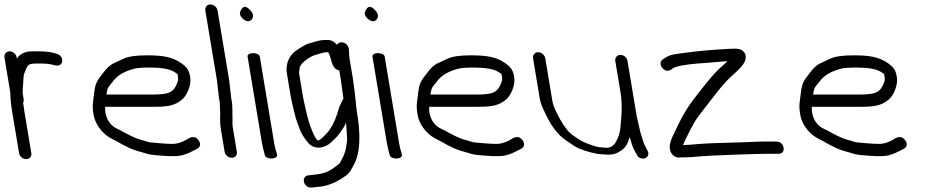

<svg xmlns="http://www.w3.org/2000/svg" viewBox="-40 -714 4166 864"><path d="M6.2 -298.9C6.7 -273.7 9.3 -244.4 13.9 -216.6L46 -24.1C48.4 -9.8 62.8 2 77.8 2C92.9 2 103.4 -9.8 101 -24L69.1 -215.8C67.1 -227.6 65.6 -238.7 64.5 -249.2L64.4 -249.5L64.1 -251.8C65.8 -254.8 67.5 -261.5 66.6 -266.9L62 -294.4C61.9 -304.3 62.6 -319.7 64.2 -338.8C66.3 -363.2 64.6 -374.3 70.7 -387.4C83.4 -414.5 79.6 -428 119.2 -428H153.7C168.4 -428 182.1 -426.4 194.8 -423.2C208.7 -419.7 219.5 -416.2 228.9 -421.3C242.6 -428.8 242.7 -446.2 234.7 -458.3C230.6 -464.4 226.5 -468.5 215.3 -471.7C195.6 -479.2 167.7 -483 133.3 -483H104.1C74.4 -483 51.1 -472.8 37.1 -452C36.6 -451.3 36.5 -451.1 36 -450.3L35.1 -455.5C32.6 -470.5 18.1 -483 3.1 -483C-12 -483 -22.4 -470.5 -19.9 -455.5Z M445.4 -317C447.1 -321.1 457.1 -335.2 475.6 -356.7C495.3 -379 525.7 -395.3 568.9 -405.9C578.4 -408.3 601.3 -410 635.2 -410C678.8 -410 723.4 -405.1 745.4 -389.7C762.5 -377.7 757.6 -386.7 761 -366C762.3 -358.6 761.7 -352 758.8 -344.6C750.2 -319 737.8 -304.7 722.9 -298.5L722.3 -298.2L721.7 -297.9C712.2 -292.5 687 -288.5 646.4 -288.5L438.9 -288.5C440.3 -298.4 442.1 -308.9 445.4 -317ZM655.6 -233.5C713.9 -233.5 748.7 -238.6 781.7 -268.2C800.7 -285.2 821.9 -330.9 816 -366.5C810.4 -399.8 801.4 -411.2 776.1 -429.4C735.1 -458.9 688.4 -465 620.4 -465C572.2 -465 536.7 -460.3 513.5 -448.7C498.6 -441.7 483.9 -434.8 469.2 -428.1C441.8 -414 423.2 -384.2 409.6 -366.6C392.5 -344.3 387.1 -327.4 383.2 -291.3C379.5 -255.2 373.4 -243.6 380.9 -199C386.2 -167.2 402.7 -138.2 429.2 -113.2C451.5 -92.1 475.9 -84.4 494.3 -73.2C511.8 -62.5 527.7 -55.3 546.2 -46.4C567.2 -36.2 603.1 -28.4 620.9 -22.2C635.9 -17 666 -14.6 718.7 -11.5L719.1 -11.5H747.8C773.9 -11.5 800.5 -19.7 828.2 -34.8L847.5 -44.8C853.9 -48.3 859.5 -53.6 860.3 -62.2C861.1 -69.5 857.9 -76.7 853.7 -82.5C834.9 -109 812 -93.9 794.8 -83C774.3 -72 755.1 -66.5 737.2 -66.5C704 -66.5 671.2 -70.3 644.3 -72.4C621.9 -74.2 624.1 -77.4 590.9 -85.8C575.7 -89.7 550 -101 515.8 -119.8C506.8 -125.2 498.1 -129.7 489.5 -133.4C460.8 -145.5 440.3 -172.1 434.4 -207.5C432.3 -220.3 432.8 -225.4 433.5 -233.5Z M1025.9 -30.5 1007.6 -140.3C1004.2 -161.2 1007.7 -167.3 1005.8 -198.5L1006 -215.9L1005.9 -216.2C1005.2 -227.8 1005.8 -241.1 1003.4 -256L1000 -275.9L991.7 -350.1L939 -666.5C936.4 -682.1 921.9 -694 906.9 -694C891.9 -694 881.4 -682.1 884 -666.5L936.6 -350.7L944.8 -277.5L948.2 -257C950 -246.1 949.2 -235.6 950 -222.5L951 -204.9C949.9 -187.1 950 -156.3 953.6 -134.6L970.9 -30.5C973.4 -15.5 988.4 -4 1003.3 -4C1019.1 -4 1028.2 -16.6 1025.9 -30.5Z M1074 -460 1138.9 -70C1140.4 -61.3 1142.3 -52.4 1144.7 -43.2L1152.4 -13.5L1152.6 -13C1157.3 -3.1 1175.2 0.3 1187.6 -1C1198.9 -2.4 1210.3 -8.4 1206 -20.8L1203.3 -31.3L1203 -31.9C1200 -40 1196.8 -52.9 1193.9 -70L1129 -460C1127.6 -468.2 1114 -475 1099 -475C1084 -475 1072.6 -468.2 1074 -460ZM1045.5 -669.7C1036.9 -659.6 1037.1 -644.4 1050.3 -632.3C1062.2 -619.2 1081.5 -611.8 1093 -626.8C1104.8 -640.9 1096.1 -659.8 1084.6 -669.2C1073.1 -683.7 1054.6 -691.1 1045.5 -669.7Z M1436.5 -534H1423.5C1392.9 -534 1374.8 -524.5 1354 -519.4C1329.3 -513.3 1303.7 -493.5 1289.1 -483.9C1274.1 -474.5 1255.6 -445.6 1252.7 -428.2C1251.2 -418.6 1247.5 -405 1250.2 -388.5L1268.5 -278.8C1270.1 -269.4 1272 -260.1 1274.2 -250.9L1286.9 -198.7C1293.6 -169.3 1297.7 -166.1 1307.5 -136.2C1313.7 -116.9 1326.5 -96.1 1345.1 -73.1C1372.4 -39.5 1412.1 -47.4 1436.7 -63.2C1442.1 -66.7 1447.2 -70.8 1451.7 -75.2C1456.5 -79.9 1462.1 -85.3 1468.4 -91.2C1485.6 -107.5 1485.5 -111.7 1500.3 -131.4C1506.8 -140.1 1512.3 -150.1 1517.2 -162.2C1519.5 -137.7 1520.7 -113 1521.8 -91.6C1522.6 -74.9 1519.3 -67.6 1516.9 -48.1C1515.4 -36 1509.9 -23.2 1505 -9.9L1489.3 19.6C1488.8 20.4 1478.9 29.8 1461 41.8L1460.8 41.9L1460.5 42.1C1428.7 66 1404 69.2 1356.5 74.1L1346.3 75.1L1345.9 75.2C1328.3 78.2 1324.3 95 1328.8 107.8C1332.9 119.5 1344.4 132.2 1363.3 129.8L1372.2 128.9C1392.3 126.7 1416.8 125.7 1436.8 118.3C1462.5 108.8 1466.8 107.9 1497.9 89.1C1529.1 70.2 1535.7 59.6 1547.6 35.8C1569.5 1.7 1579.2 -48.1 1576.9 -111.8C1575.8 -139.8 1573.5 -164.7 1569.9 -186.5C1566.4 -207.6 1564.1 -223.2 1563.2 -232.9L1557 -293.9L1548 -359.9L1533.3 -448.5C1531.5 -459.1 1530.6 -470.1 1530.6 -481.4V-481.9L1529.7 -493.9L1529.6 -494.5C1527.1 -509.6 1515.2 -522.2 1499.3 -523.5C1489.3 -524.3 1481.1 -520 1476.5 -512.1C1467 -524.2 1452.2 -534 1436.5 -534ZM1505.5 -269.6C1505.5 -269.6 1503.7 -267.2 1502.9 -265.6L1497.6 -255.6C1493.4 -247.1 1490 -239.9 1486.9 -232.9L1486.7 -232.3L1486.5 -231.6C1474.5 -188.3 1461.4 -156.9 1448 -137.6C1439.5 -125.3 1438.8 -122.7 1428.2 -112C1418.2 -102 1402.2 -82.9 1389.9 -81.4C1389.5 -81.7 1386.5 -84.9 1383.8 -88.3C1378.6 -95 1373.2 -104.4 1368.2 -116.5C1349.5 -161.3 1346.4 -177.4 1336.9 -216.3L1325.2 -268.9L1306.1 -383.5C1305.6 -386.2 1306.1 -396.2 1308.9 -410.4C1310.9 -420.2 1322.4 -434.8 1347 -451.1C1359.8 -459.5 1370.6 -464.5 1378.9 -466.6C1400.7 -472 1411.3 -479 1432.7 -479H1437.2C1441 -472.3 1445.4 -461.6 1449 -447.5C1452.8 -432.4 1459.4 -404.7 1482 -398.2C1483.8 -397.7 1483.4 -397.7 1486.8 -397.3L1493.7 -355.7L1503 -287.7C1504.1 -281.4 1504.7 -276.9 1505.5 -269.6Z M1636 -460 1700.9 -70C1702.4 -61.3 1704.3 -52.4 1706.7 -43.2L1714.4 -13.5L1714.6 -13C1719.3 -3.1 1737.2 0.3 1749.6 -1C1760.9 -2.4 1772.3 -8.4 1768 -20.8L1765.3 -31.3L1765 -31.9C1762 -40 1758.8 -52.9 1755.9 -70L1691 -460C1689.6 -468.2 1676 -475 1661 -475C1646 -475 1634.6 -468.2 1636 -460ZM1607.5 -669.7C1598.9 -659.6 1599.1 -644.4 1612.3 -632.3C1624.2 -619.2 1643.5 -611.8 1655 -626.8C1666.8 -640.9 1658.1 -659.8 1646.6 -669.2C1635.1 -683.7 1616.6 -691.1 1607.5 -669.7Z M1903.4 -317C1905.1 -321.1 1915.1 -335.2 1933.6 -356.7C1953.3 -379 1983.7 -395.3 2026.9 -405.9C2036.4 -408.3 2059.3 -410 2093.2 -410C2136.8 -410 2181.4 -405.1 2203.4 -389.7C2220.5 -377.7 2215.6 -386.7 2219 -366C2220.3 -358.6 2219.7 -352 2216.8 -344.6C2208.2 -319 2195.8 -304.7 2180.9 -298.5L2180.3 -298.2L2179.7 -297.9C2170.2 -292.5 2145 -288.5 2104.4 -288.5L1896.9 -288.5C1898.3 -298.4 1900.1 -308.9 1903.4 -317ZM2113.6 -233.5C2171.9 -233.5 2206.7 -238.6 2239.7 -268.2C2258.7 -285.2 2279.9 -330.9 2274 -366.5C2268.4 -399.8 2259.4 -411.2 2234.1 -429.4C2193.1 -458.9 2146.4 -465 2078.4 -465C2030.2 -465 1994.7 -460.3 1971.5 -448.7C1956.6 -441.7 1941.9 -434.8 1927.2 -428.1C1899.8 -414 1881.2 -384.2 1867.6 -366.6C1850.5 -344.3 1845.1 -327.4 1841.2 -291.3C1837.5 -255.2 1831.4 -243.6 1838.9 -199C1844.2 -167.2 1860.7 -138.2 1887.2 -113.2C1909.5 -92.1 1933.9 -84.4 1952.3 -73.2C1969.8 -62.5 1985.7 -55.3 2004.2 -46.4C2025.2 -36.2 2061.1 -28.4 2078.9 -22.2C2093.9 -17 2124 -14.6 2176.7 -11.5L2177.1 -11.5H2205.8C2231.9 -11.5 2258.5 -19.7 2286.2 -34.8L2305.5 -44.8C2311.9 -48.3 2317.5 -53.6 2318.3 -62.2C2319.1 -69.5 2315.9 -76.7 2311.7 -82.5C2292.9 -109 2270 -93.9 2252.8 -83C2232.3 -72 2213.1 -66.5 2195.2 -66.5C2162 -66.5 2129.2 -70.3 2102.3 -72.4C2079.9 -74.2 2082.1 -77.4 2048.9 -85.8C2033.7 -89.7 2008 -101 1973.8 -119.8C1964.8 -125.2 1956.1 -129.7 1947.5 -133.4C1918.8 -145.5 1898.3 -172.1 1892.4 -207.5C1890.3 -220.3 1890.8 -225.4 1891.5 -233.5Z M2728.8 -439.5 2751.5 -303.5C2761.7 -242.3 2757.1 -195.2 2751.6 -138.3C2749.6 -117.3 2743.8 -97.4 2730.6 -73.4C2718.2 -54.3 2703.1 -47.3 2682.1 -49.4C2672 -50.4 2663.3 -51.3 2656 -51.9C2637.5 -53.6 2584.5 -73.8 2571.6 -82.7C2558.7 -91.6 2548.6 -98.3 2540.3 -103.4C2522 -115.3 2502.2 -138.8 2481.5 -175.2C2460.6 -211.9 2449.1 -239.8 2446.1 -257.5L2413.8 -451.5C2411.3 -466.5 2396.8 -479 2381.7 -479C2366.7 -479 2356.3 -466.5 2358.8 -451.5L2389.4 -267.7C2392.1 -251.4 2401.4 -228.5 2416.6 -197.9C2441.8 -145.1 2472 -105.6 2508.2 -81.3C2515.7 -76.2 2528.7 -67.5 2547.4 -55.2C2571.1 -41.1 2605.1 -30.3 2649.9 -21.2L2651 -21L2652.2 -20.9C2661.4 -20.3 2672.3 -19.5 2684.9 -18.6C2724.7 -15.6 2741.7 -26.3 2762.6 -42C2777.2 -54.1 2786.3 -70.7 2793.7 -97.2C2799.5 -79.5 2802.6 -63.2 2811 -44.8L2811.2 -44.3L2825.4 -18.2C2830.9 -4.2 2847.4 1.6 2858.7 -0.9C2870.8 -3.6 2884 -16.4 2874.6 -34.6L2861 -61.6L2860.6 -62.1C2858.7 -65.2 2857 -69.3 2855.5 -74.4C2852.1 -86.8 2841.9 -114.9 2840.1 -125.8L2840 -126.1L2824.9 -192.6L2783.6 -440.9C2781.2 -455.2 2766.8 -467 2751.7 -467C2736.7 -467 2726.3 -454.5 2728.8 -439.5Z M3474.6 -70.1C3468.1 -75.4 3460.6 -77 3453.9 -77H3396.9C3351.9 -77 3350.3 -74.3 3254.3 -72.3C3185.4 -70.8 3133.6 -68.6 3098.7 -65.5C3072.4 -63 3051.1 -61.6 3033.6 -61.1C3036.3 -68.5 3041.3 -79.8 3047.6 -92.3C3077.9 -152.7 3085.1 -170.4 3132.3 -229.3L3171.4 -279.4C3203.2 -321.3 3229.6 -351.5 3250.5 -370C3281.5 -397.4 3300.7 -416.9 3308.4 -431.1C3313.7 -441.2 3317 -451.9 3315.3 -463.2C3313.9 -472.7 3308 -482.5 3298 -488.4C3289.4 -493.2 3278.9 -495 3267 -495C3257.1 -495 3246.6 -494.7 3235.4 -494C3159.4 -489.3 3116.1 -486.2 3039 -476C2981.6 -467.8 2974.3 -468.8 2941.8 -446.1L2941.4 -445.8L2941 -445.5C2936.2 -441.4 2932.4 -435.5 2932.5 -427.9C2932.5 -419.7 2936.8 -412.3 2942.1 -406.3C2956.8 -389.5 2975.2 -394.6 2987.5 -406.5C3000.1 -415.4 3047.7 -425.5 3132.2 -430.5C3167.6 -432.6 3199.8 -436.9 3233.3 -438.9C3226.3 -431.7 3217.7 -423.4 3209.1 -416C3174.5 -386.3 3146.2 -349.4 3119.1 -315.7L3080.1 -265.6C3054.2 -230.6 3036.3 -201.1 3023.9 -176.4L3007.4 -143.4C3002.5 -133.5 2997.7 -123.5 2994.1 -115.4C2975 -78.7 2966 -47.3 2982.2 -22.9C2988.7 -13.3 2998.9 -7.1 3009.6 -5.2L3011.5 -4.9L3013.3 -5.1C3018.1 -5.6 3029 -6 3044.9 -6C3061.8 -6 3083.9 -7.5 3112.6 -10.6C3152.2 -14.5 3373.1 -22 3406.1 -22H3463.1C3470.2 -22 3477.7 -23.9 3482.4 -30C3486.7 -35.6 3487.1 -42.8 3486 -49.5C3484.8 -56.7 3481.5 -64.5 3474.6 -70.1Z M3625.4 -317C3627.1 -321.1 3637.1 -335.2 3655.6 -356.7C3675.3 -379 3705.7 -395.3 3748.9 -405.9C3758.4 -408.3 3781.3 -410 3815.2 -410C3858.8 -410 3903.4 -405.1 3925.4 -389.7C3942.5 -377.7 3937.6 -386.7 3941 -366C3942.3 -358.6 3941.7 -352 3938.8 -344.6C3930.2 -319 3917.8 -304.7 3902.9 -298.5L3902.3 -298.2L3901.7 -297.9C3892.2 -292.5 3867 -288.5 3826.4 -288.5L3618.9 -288.5C3620.3 -298.4 3622.1 -308.9 3625.4 -317ZM3835.6 -233.5C3893.9 -233.5 3928.7 -238.6 3961.7 -268.2C3980.7 -285.2 4001.9 -330.9 3996 -366.5C3990.4 -399.8 3981.4 -411.2 3956.1 -429.4C3915.1 -458.9 3868.4 -465 3800.4 -465C3752.2 -465 3716.7 -460.3 3693.5 -448.7C3678.6 -441.7 3663.9 -434.8 3649.2 -428.1C3621.8 -414 3603.2 -384.2 3589.6 -366.6C3572.5 -344.3 3567.1 -327.4 3563.2 -291.3C3559.5 -255.2 3553.4 -243.6 3560.9 -199C3566.2 -167.2 3582.7 -138.2 3609.2 -113.2C3631.5 -92.1 3655.9 -84.4 3674.3 -73.2C3691.8 -62.5 3707.7 -55.3 3726.2 -46.4C3747.2 -36.2 3783.1 -28.4 3800.9 -22.2C3815.9 -17 3846 -14.6 3898.7 -11.5L3899.1 -11.5H3927.8C3953.9 -11.5 3980.5 -19.7 4008.2 -34.8L4027.5 -44.8C4033.9 -48.3 4039.5 -53.6 4040.3 -62.2C4041.1 -69.5 4037.9 -76.7 4033.7 -82.5C4014.9 -109 3992 -93.9 3974.8 -83C3954.3 -72 3935.1 -66.5 3917.2 -66.5C3884 -66.5 3851.2 -70.3 3824.3 -72.4C3801.9 -74.2 3804.1 -77.4 3770.9 -85.8C3755.7 -89.7 3730 -101 3695.8 -119.8C3686.8 -125.2 3678.1 -129.7 3669.5 -133.4C3640.8 -145.5 3620.3 -172.1 3614.4 -207.5C3612.3 -220.3 3612.8 -225.4 3613.5 -233.5Z"/></svg>

Font: MewTooHand
Style: BdLta
Weight: 400
Designer: Mew Too, Robert Jablonski
Version: Version 0.77